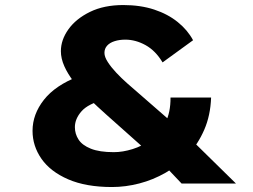

<svg xmlns="http://www.w3.org/2000/svg" viewBox="-20 -739 1020 773"><path d="M711.2 0 648.4 -66.3 576.6 -127.5 409 -276.7Q369 -312.2 335.2 -345.4Q301.5 -378.6 277.1 -410Q252.7 -441.4 238.9 -472.6Q225.1 -503.7 225.1 -533Q225.1 -578.3 255.4 -620.9Q285.7 -663.4 342.2 -691.1Q398.6 -718.7 476.4 -718.7Q545.5 -718.7 600.7 -700.5Q655.9 -682.3 695.5 -650.2Q735.2 -618.2 757.3 -577L634.5 -487.8Q606.1 -535.1 566 -557.3Q525.9 -579.4 484.5 -579.4Q460.8 -579.4 441.6 -573.3Q422.3 -567.3 411.4 -555.3Q400.5 -543.3 400.5 -526.2Q400.5 -509.9 413.9 -489.3Q427.2 -468.6 447.9 -446.5Q468.6 -424.5 491.7 -404Q514.9 -383.6 534.5 -366.8L696.2 -225.9L758.4 -168.6L930.1 0ZM430.7 14Q326.2 14 254.6 -17Q183 -48 147 -99.6Q111 -151.3 111 -212.3Q111 -279 156.9 -337.3Q202.7 -395.6 297.1 -432L400.7 -337.9Q335.3 -321.6 308.4 -291.2Q281.5 -260.8 281.5 -226.9Q281.5 -199.9 296.3 -177.1Q311 -154.3 345.7 -140.4Q380.3 -126.4 438.2 -126.4Q474.1 -126.4 513.9 -138.8Q553.7 -151.2 588.9 -176.9Q624.1 -202.6 645.6 -244.4Q667 -286.2 666.5 -346.2H829.9Q827.4 -274.4 802.4 -216.8Q777.4 -159.2 737.5 -115.9Q697.6 -72.6 646.9 -43.7Q596.2 -14.7 540.9 -0.4Q485.7 14 430.7 14Z"/></svg>

Font: Lexend Peta
Style: Regular
Weight: 400
Designer: Bonnie Shaver-Troup, Thomas Jockin
Foundry: Lexend
Version: Version 1.007